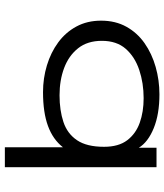

<svg xmlns="http://www.w3.org/2000/svg" viewBox="37 -546 676 790"><g transform="rotate(90 375.0 -151.0)"><path d="M586 167V-72Q554 -31 498.5 -10.5Q443 10 359 10Q302 10 249 -6Q196 -22 154.5 -52.5Q113 -83 89 -127.5Q65 -172 65 -229Q65 -288 90 -333Q115 -378 158 -408Q201 -438 255.5 -453.5Q310 -469 368 -469Q450 -469 507.5 -445.5Q565 -422 588 -384V-457H668V167ZM372 -58Q434 -58 482 -74Q530 -90 557 -130Q584 -170 584 -241Q584 -301 557 -336.5Q530 -372 485 -388Q440 -404 384 -404Q322 -404 268 -386Q214 -368 181 -330.5Q148 -293 148 -232Q148 -173 178.5 -134.5Q209 -96 259.5 -77Q310 -58 372 -58Z"/></g></svg>

Font: Inconsolata ExtraExpanded
Style: Regular
Weight: 400
Width: 8
Monospace: yes
Designer: Raph Levien, Cyreal, Brenton Simpson
Foundry: Raph Levien, Cyreal, Google
Version: Version 3.000; ttfautohint (v1.8.2.53-6de2)